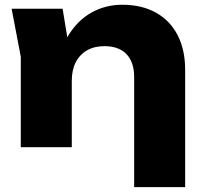

<svg xmlns="http://www.w3.org/2000/svg" viewBox="-20 -608 833 793"><path d="M238.6 -571.8 276.5 -341.2V0H65.9V-373.2L28 -571.8ZM744.7 -320.1V165H534.1V-289.4Q534.1 -351.4 502.4 -384.4Q470.6 -417.4 411.4 -417.4Q370 -417.4 339.6 -400.1Q309.1 -382.7 292.8 -350.7Q276.5 -318.8 276.5 -274.7L211.6 -308.1Q223.5 -397.4 261.8 -460.7Q300.1 -524 358 -556.2Q415.8 -588.4 484.6 -588.4Q566.2 -588.4 624.6 -555.5Q683.1 -522.5 713.9 -462.2Q744.7 -401.8 744.7 -320.1Z"/></svg>

Font: Unbounded Variable
Style: Regular
Weight: 400
Designer: Luke Prowse, Jean-Baptiste Morizot, Fátima Lázaro, Florian Runge
Foundry: NaN
Version: Version 1.600;FEAKit 1.0